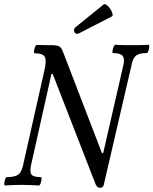

<svg xmlns="http://www.w3.org/2000/svg" viewBox="-29 -881 731 915"><path d="M448 14Q434 14 427 -2L222 -529L216 -528L119 -94Q112 -60 121.5 -48.5Q131 -37 165 -37Q170 -37 169 -27Q168 -17 164.5 -7Q161 3 156 3Q137 2 116.5 1Q96 0 76 0Q34 0 -5 3Q-9 3 -8.5 -7Q-8 -17 -4.5 -27Q-1 -37 4 -37Q41 -37 57.5 -48.5Q74 -60 81 -94L182 -543Q194 -593 184.5 -610Q175 -627 137 -627Q132 -627 133 -637Q134 -647 138 -657Q142 -667 147 -667Q163 -666 178.5 -666Q194 -666 210 -666Q241 -666 252 -660.5Q263 -655 270 -637L457 -151L463 -152L559 -571Q566 -602 555 -615Q544 -628 511 -628Q506 -628 507 -638Q508 -648 512.5 -658Q517 -668 521 -668Q541 -666 560.5 -666Q580 -666 600 -666Q620 -666 639.5 -666Q659 -666 678 -668Q683 -668 682.5 -658Q682 -648 678 -638Q674 -628 670 -628Q635 -628 620 -616.5Q605 -605 599 -576L466 -2Q463 14 448 14ZM351 -724Q339 -717 331.5 -722Q324 -727 323.5 -736Q323 -745 333 -753L464 -859Q470 -864 479.5 -857Q489 -850 496.5 -838.5Q504 -827 507 -816Q510 -805 503 -802Z"/></svg>

Font: Junicode Two Beta Condensed Medium
Style: Italic
Weight: 500
Width: 3
Italic angle: -9°
Version: Version 1.053; ttfautohint (v1.8.4)